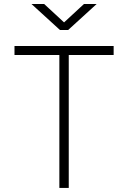

<svg xmlns="http://www.w3.org/2000/svg" viewBox="-20 -918 626 938"><path d="M270 0V-649.4H50.8V-693.4H535.2V-649.4H315.9V0ZM272.9 -771.5 133.8 -898.4H195.8L293 -808.6L390.1 -898.4H452.1L313 -771.5Z"/></svg>

Font: Cascadia Code NF ExtraLight
Style: Regular
Weight: 200
Monospace: yes
Designer: Aaron Bell
Foundry: Saja Typeworks
Version: Version 2404.023; ttfautohint (v1.8.4)